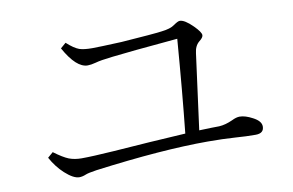

<svg xmlns="http://www.w3.org/2000/svg" viewBox="-61 -739 1122 735"><g transform="rotate(-10 500.0 -371.5)"><path d="M621.1 -204.1Q637.7 -360.8 653.8 -566.9Q456.5 -549.3 397.9 -542Q349.6 -536.6 330.1 -530.8Q311.5 -525.9 298.8 -525.9Q254.4 -525.9 209 -607.9L230 -626Q257.3 -601.1 277.3 -593.8Q294.9 -587.9 326.7 -587.9Q354 -587.9 441.9 -591.8Q567.4 -600.6 599.1 -605Q634.8 -608.9 650.9 -621.1Q667.5 -632.8 674.8 -632.8Q693.8 -632.8 725.1 -601.6Q751 -575.7 751 -564Q751 -554.7 735.8 -543Q717.8 -528.3 714.8 -500Q704.1 -417 675.8 -207Q730 -209 753.9 -209Q778.3 -210.4 806.2 -223.1Q823.7 -231.9 836.9 -231.9Q858.4 -231.9 886.7 -216.8Q918 -200.7 918 -179.7Q918 -152.8 885.7 -152.8Q848.1 -152.8 809.1 -155.8Q757.8 -159.2 700.2 -159.2Q522.5 -159.2 261.7 -125Q229 -120.1 218.8 -115.7Q205.1 -109.9 192.9 -109.9Q170.4 -109.9 137.7 -139.6Q108.4 -166.5 87.9 -204.1L108.9 -222.2Q143.1 -196.8 165 -188Q187 -179.7 213.9 -179.7Q254.9 -179.7 339.8 -185.5Q476.6 -195.8 621.1 -204.1Z"/></g></svg>

Font: I.Ming
Style: Regular
Weight: 400
Designer: Ichiten Fonts Project
Version: Version 5.10 Mar 24, 2018